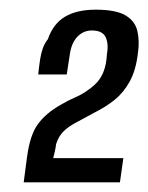

<svg xmlns="http://www.w3.org/2000/svg" viewBox="-20 -614 307 397"><path d="M29 -237 36 -290Q42 -335 58.5 -357.5Q75 -380 105 -397Q112 -401 118.5 -404.5Q125 -408 132 -411Q158 -422 177 -440Q196 -458 200 -490Q200 -492 200.5 -495Q201 -498 201 -501Q205 -523 198.5 -537Q192 -551 170 -551Q152 -551 139.5 -537.5Q127 -524 124 -499L118 -460H59Q61 -479 63 -491.5Q65 -504 68.5 -514Q72 -524 79 -533Q90 -565 114.5 -579.5Q139 -594 178 -594Q219 -594 239 -582.5Q259 -571 264 -550Q269 -529 265 -503Q261 -469 248.5 -446Q236 -423 217.5 -408Q199 -393 175 -381Q153 -369 137 -360.5Q121 -352 111 -342Q101 -332 96 -316Q95 -308 93.5 -301.5Q92 -295 90 -287H235L228 -237Z"/></svg>

Font: Alumni Sans SemiBold
Style: Italic
Weight: 600
Italic angle: -8°
Version: Version 1.016